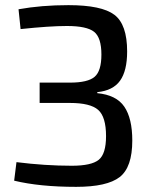

<svg xmlns="http://www.w3.org/2000/svg" viewBox="-20 -718 591 746"><path d="M60 -605 52 -682Q141 -698 246 -698Q375 -698 424.5 -660.5Q474 -623 474 -518Q474 -443 446.5 -404.5Q419 -366 358 -360V-356Q432 -349 463 -303.5Q494 -258 494 -172Q494 -68 445 -30Q396 8 276 8Q134 8 35 -16L44 -88Q156 -74 259 -74Q335 -74 363.5 -97Q392 -120 392 -189Q392 -264 361.5 -291Q331 -318 252 -318H134V-397H252Q321 -397 347.5 -419.5Q374 -442 374 -506Q374 -572 345.5 -594.5Q317 -617 240 -617Q173 -617 60 -605Z"/></svg>

Font: Exo 2.0 Medium
Style: Regular
Weight: 500
Designer: Natanael Gama
Version: Version 1.001;PS 001.001;hotconv 1.0.70;makeotf.lib2.5.58329